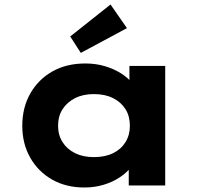

<svg xmlns="http://www.w3.org/2000/svg" viewBox="-20 -824 896 853"><path d="M355 9Q273 9 211 -26.5Q149 -62 114 -124Q79 -186 79 -265Q79 -346 114.5 -408.5Q150 -471 212.5 -506.5Q275 -542 359 -542Q406 -542 446 -530Q486 -518 517 -498.5Q548 -479 567.5 -455Q587 -431 592 -407L555 -405V-531H714V0H552V-139L586 -132Q582 -106 562 -81Q542 -56 511 -35.5Q480 -15 440 -3Q400 9 355 9ZM397 -126Q447 -126 482.5 -143.5Q518 -161 537.5 -192.5Q557 -224 557 -265Q557 -308 537.5 -339Q518 -370 482.5 -388Q447 -406 397 -406Q349 -406 313.5 -388Q278 -370 258 -339Q238 -308 238 -265Q238 -224 258 -192.5Q278 -161 313.5 -143.5Q349 -126 397 -126ZM339 -589 292 -662 471 -804 544 -699Z"/></svg>

Font: Lexend Giga
Style: Bold
Weight: 700
Version: Version 1.007